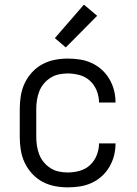

<svg xmlns="http://www.w3.org/2000/svg" viewBox="-20 -794 590 826"><path d="M271 12Q243 12 215 6.5Q187 1 162 -12.5Q137 -26 117.5 -47.5Q98 -69 86 -94.5Q74 -120 69.5 -148.5Q65 -177 65 -205V-325Q65 -353 69.5 -381.5Q74 -410 86 -435.5Q98 -461 117.5 -482.5Q137 -504 162 -517.5Q187 -531 215 -536.5Q243 -542 271 -542Q298 -542 324 -538Q350 -534 374 -523Q398 -512 417.5 -494.5Q437 -477 450.5 -454Q464 -431 470.5 -405.5Q477 -380 477 -354V-353H406Q406 -379 396 -404Q386 -429 367 -446.5Q348 -464 322.5 -471Q297 -478 271 -478Q252 -478 233 -474Q214 -470 197.5 -459.5Q181 -449 168.5 -434Q156 -419 149 -401Q142 -383 139 -363.5Q136 -344 136 -325V-205Q136 -186 139 -166.5Q142 -147 149 -129Q156 -111 168.5 -96Q181 -81 197.5 -70.5Q214 -60 233 -56Q252 -52 271 -52Q297 -52 322.5 -59Q348 -66 367 -83.5Q386 -101 396 -126Q406 -151 406 -177H477V-176Q477 -150 470.5 -124.5Q464 -99 450.5 -76Q437 -53 417.5 -35.5Q398 -18 374 -7Q350 4 324 8Q298 12 271 12ZM263 -590 216 -630 341 -774 398 -726Z"/></svg>

Font: Lode Term
Style: Regular
Weight: 400
Monospace: yes
Designer: Belleve Invis
Foundry: Belleve Invis
Version: Version 29.2.0